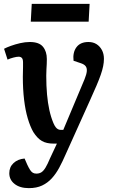

<svg xmlns="http://www.w3.org/2000/svg" viewBox="-20 -742 595 992"><path d="M319 56Q303 93 286 124.5Q269 156 247.5 179.5Q226 203 197.5 216.5Q169 230 129 230Q83 230 55.5 208.5Q28 187 28 153Q28 121 50 100.5Q72 80 107 77L121 109Q129 126 135.5 136Q142 146 149.5 150.5Q157 155 168 155Q183 155 194 148Q205 141 215.5 123.5Q226 106 238 77L274 0H257Q220 0 196.5 -13.5Q173 -27 152 -60Q136 -88 123.5 -130Q111 -172 104.5 -226.5Q98 -281 98 -345Q98 -356 98.5 -369.5Q99 -383 99 -396.5Q99 -410 99 -420Q99 -436 93 -442.5Q87 -449 76 -449Q66 -449 49 -444.5Q32 -440 19 -434L1 -490Q14 -497 36 -505Q58 -513 84 -519Q110 -525 134 -525Q182 -525 202 -500.5Q222 -476 222 -437Q222 -425 221.5 -412Q221 -399 220 -384.5Q219 -370 219 -351Q219 -298 223 -254Q227 -210 235 -173.5Q243 -137 256 -106Q262 -92 268 -84.5Q274 -77 280.5 -74Q287 -71 294 -71H307L417 -333Q427 -358 428.5 -374Q430 -390 422.5 -400Q415 -410 396 -416L360 -428Q355 -471 375 -498Q395 -525 437 -525Q461 -525 478.5 -514Q496 -503 506.5 -483.5Q517 -464 517 -438Q517 -420 513 -400Q509 -380 500.5 -355.5Q492 -331 478.5 -299.5Q465 -268 446 -226ZM144 -722H443L438 -630H139Z"/></svg>

Font: Literata 18pt SemiBold
Style: Italic
Weight: 600
Italic angle: -2°
Designer: Latin by Veronika Burian and Jose Scaglione. Greek by Irene Vlachou. Cyrillic by Vera Evstafieva
Foundry: TypeTogether
Version: Version 3.103;gftools[0.9.29]